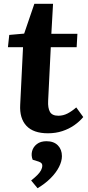

<svg xmlns="http://www.w3.org/2000/svg" viewBox="-20 -692 467 1017"><path d="M29 -507 108 -514 162 -672H261L252 -513H390L386 -442H249L235 -158Q233 -120 244.5 -99.5Q256 -79 289 -79Q315 -79 338 -91Q361 -103 384 -123L421 -72Q401 -48 373 -28.5Q345 -9 310 2.5Q275 14 234 14Q157 14 120 -25.5Q83 -65 87 -137L102 -442H22ZM179 305 145 264Q164 249 177.5 235.5Q191 222 197.5 209.5Q204 197 204 185Q204 178 200 173Q196 168 185 164L153 154Q144 131 150 108.5Q156 86 175.5 71Q195 56 226 56Q265 56 286.5 78Q308 100 308 135Q308 162 292.5 192.5Q277 223 248 252Q219 281 179 305Z"/></svg>

Font: Literata 18pt
Style: Bold Italic
Weight: 700
Italic angle: -2°
Designer: Latin by Veronika Burian and Jose Scaglione. Greek by Irene Vlachou. Cyrillic by Vera Evstafieva
Foundry: TypeTogether
Version: Version 3.103;gftools[0.9.29]